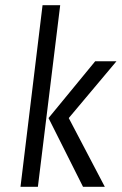

<svg xmlns="http://www.w3.org/2000/svg" viewBox="-20 -720 469 740"><path d="M384 0 245 -265 429 -484H347L167 -265L300 0ZM126 0 212 -700H144L59 0Z"/></svg>

Font: Gamestation Condensed
Style: Italic
Weight: 400
Width: 3
Designer: Jonas Hecksher
Foundry: Jonas Hecksher, Playtypeª, e-types AS
Version: Version 1.003